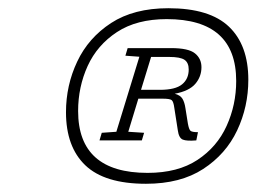

<svg xmlns="http://www.w3.org/2000/svg" viewBox="-20 -737 624 467"><path d="M389.5 -717Q490 -717 537 -672Q584 -627 584 -543Q584 -477.5 556.8 -419.8Q529.5 -362 474.2 -326Q419 -290 335 -290Q234.5 -290 187.5 -335Q140.5 -380 140.5 -464Q140.5 -529.5 167.8 -587.2Q195 -645 250.2 -681Q305.5 -717 389.5 -717ZM339 -316.5Q412.5 -316.5 460.2 -348Q508 -379.5 531.2 -430.8Q554.5 -482 554.5 -540Q554.5 -690.5 385.5 -690.5Q312.5 -690.5 264.5 -659Q216.5 -627.5 193.2 -576.5Q170 -525.5 170 -467Q170 -316.5 339 -316.5ZM461.5 -415.5 457.5 -395.5Q434 -393.5 424.5 -397.5Q415 -401.5 412.5 -420L404 -474.5Q402 -490 397.5 -493.5Q393 -497 375.5 -497H316.5L292 -416.5L330.5 -414L325 -395.5H222L227.5 -414L263 -416.5L319 -599L285 -601.5L290.5 -620H396Q438.5 -620 454.2 -607.2Q470 -594.5 470 -573.5Q470 -550.5 455 -533Q440 -515.5 405 -509Q418.5 -505.5 423.8 -496.8Q429 -488 431 -474L437 -436.5Q439.5 -422.5 443.2 -419Q447 -415.5 461.5 -415.5ZM391.5 -598.5H347.5L323 -518.5H369Q406.5 -518.5 422.8 -531.8Q439 -545 439 -568Q439 -584.5 428.8 -591.5Q418.5 -598.5 391.5 -598.5Z"/></svg>

Font: Newsreader Caption ExtraLight
Style: Italic
Weight: 275
Italic angle: -17°
Designer: Hugues Gentile
Foundry: Production Type
Version: Version 1.001